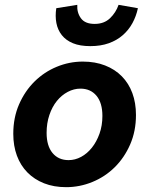

<svg xmlns="http://www.w3.org/2000/svg" viewBox="-20 -763 640 795"><path d="M254 12Q203 12 162.5 -4Q122 -20 93.5 -49Q65 -78 50 -118.5Q35 -159 35 -209Q35 -276 59 -331Q83 -386 123 -425.5Q163 -465 215 -486.5Q267 -508 323 -508Q374 -508 415 -492Q456 -476 484.5 -447Q513 -418 528 -377.5Q543 -337 543 -287Q543 -220 519 -165Q495 -110 455 -70.5Q415 -31 362.5 -9.5Q310 12 254 12ZM264 -100Q291 -100 316 -113.5Q341 -127 360.5 -151.5Q380 -176 392 -209.5Q404 -243 404 -283Q404 -337 379.5 -366.5Q355 -396 313 -396Q286 -396 260.5 -382.5Q235 -369 215.5 -345Q196 -321 184.5 -287Q173 -253 173 -213Q173 -159 197.5 -129.5Q222 -100 264 -100ZM354 -572Q311 -572 282 -584Q253 -596 236 -617.5Q219 -639 213.5 -667.5Q208 -696 213 -729L300 -743Q298 -711 315 -687.5Q332 -664 372 -664Q411 -664 435.5 -687.5Q460 -711 471 -743L551 -729Q544 -696 528.5 -667.5Q513 -639 488.5 -617.5Q464 -596 430.5 -584Q397 -572 354 -572Z"/></svg>

Font: Source Code Pro
Style: Bold Italic
Weight: 700
Italic angle: -11°
Monospace: yes
Designer: Paul D. Hunt, Teo Tuominen
Foundry: Adobe Systems Incorporated
Version: Version 1.050;PS 1.000;hotconv 16.6.51;makeotf.lib2.5.65220